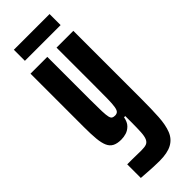

<svg xmlns="http://www.w3.org/2000/svg" viewBox="-279 -668 897 897"><g transform="rotate(-45 170.0 -219.5)"><path d="M165 205Q146 205 125 204Q104 203 83.5 201.5Q63 200 47 199V109Q61 109 76 109Q91 109 107.5 109.5Q124 110 140 110Q162 110 173.5 105.5Q185 101 191 87.5Q197 74 198.5 48.5Q200 23 200 -19V-57H192Q187 -30 173 -16Q159 -2 142.5 3Q126 8 109 8Q83 8 66.5 -0.5Q50 -9 41.5 -28Q33 -47 30 -78.5Q27 -110 27 -157V-510H138V-226Q138 -178 139 -150.5Q140 -123 143 -111Q146 -99 152 -95.5Q158 -92 168 -92Q179 -92 185.5 -98Q192 -104 195 -121.5Q198 -139 198.5 -173Q199 -207 199 -264V-510H310V-60Q310 7 307 56.5Q304 106 291 139Q278 172 248 188.5Q218 205 165 205ZM51 -571V-644H287V-571Z"/></g></svg>

Font: Saira UltraCondensed ExtraBold
Style: Regular
Weight: 800
Width: 1
Designer: Hector Gatti with collaboration of the Omnibus-Type team
Foundry: Omnibus-Type
Version: Version 1.101